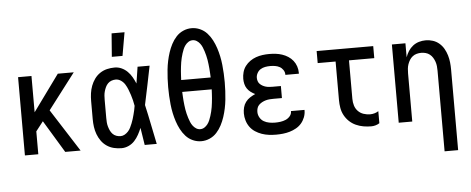

<svg xmlns="http://www.w3.org/2000/svg" viewBox="-58 -906 3116 1271"><g transform="rotate(-5 1500.0 -270.0)"><path d="M346 0 216 -215 167 -152V0H78V-520H167V-279L342 -520H448L267 -283L448 0Z M720 8Q694 8 669 2Q644 -4 622.5 -18.5Q601 -33 586 -54Q571 -75 562 -99Q553 -123 549.5 -148.5Q546 -174 546 -200V-320Q546 -346 549.5 -371.5Q553 -397 562 -421Q571 -445 586 -466Q601 -487 622.5 -501.5Q644 -516 669 -522Q694 -528 720 -528Q744 -528 766 -518Q788 -508 805 -491Q822 -474 834 -453Q846 -432 855 -410Q859 -437 863.5 -464.5Q868 -492 872 -520H952Q939 -456 926 -391.5Q913 -327 899 -263Q914 -198 927 -132Q940 -66 954 0H874Q870 -29 865 -57.5Q860 -86 856 -115Q847 -93 835 -71Q823 -49 806.5 -31Q790 -13 767 -2.5Q744 8 720 8ZM720 -72Q735 -72 748 -79.5Q761 -87 771 -98Q781 -109 787.5 -122.5Q794 -136 799.5 -149.5Q805 -163 809.5 -177.5Q814 -192 817.5 -206Q821 -220 824.5 -234.5Q828 -249 830 -264Q827 -282 822.5 -301Q818 -320 812 -338Q806 -356 799 -374Q792 -392 782 -408.5Q772 -425 755.5 -436.5Q739 -448 720 -448Q706 -448 692 -443Q678 -438 668 -427.5Q658 -417 652 -404Q646 -391 642 -377Q638 -363 637 -348.5Q636 -334 636 -320V-200Q636 -186 637 -171.5Q638 -157 642 -143Q646 -129 652 -116Q658 -103 668 -92.5Q678 -82 692 -77Q706 -72 720 -72ZM708 -600 720 -755H806L779 -600Z M1250 8Q1221 8 1194 -4Q1167 -16 1147.5 -37.5Q1128 -59 1114.5 -85Q1101 -111 1092 -138.5Q1083 -166 1077 -194.5Q1071 -223 1068 -252Q1065 -281 1063.5 -309.5Q1062 -338 1062 -368Q1062 -397 1063.5 -425.5Q1065 -454 1068 -483Q1071 -512 1077 -540.5Q1083 -569 1092 -596.5Q1101 -624 1114.5 -650Q1128 -676 1147.5 -697.5Q1167 -719 1194 -731Q1221 -743 1250 -743Q1279 -743 1306 -731Q1333 -719 1352.5 -697.5Q1372 -676 1385.5 -650Q1399 -624 1408 -596.5Q1417 -569 1423 -540.5Q1429 -512 1432 -483Q1435 -454 1436.5 -425.5Q1438 -397 1438 -368Q1438 -338 1436.5 -309.5Q1435 -281 1432 -252Q1429 -223 1423 -194.5Q1417 -166 1408 -138.5Q1399 -111 1385.5 -85Q1372 -59 1352.5 -37.5Q1333 -16 1306 -4Q1279 8 1250 8ZM1348 -407Q1347 -422 1346.5 -437Q1346 -452 1344.5 -466.5Q1343 -481 1341.5 -495.5Q1340 -510 1337.5 -524.5Q1335 -539 1331.5 -553.5Q1328 -568 1323.5 -582Q1319 -596 1313.5 -609.5Q1308 -623 1299 -635Q1290 -647 1277.5 -655Q1265 -663 1250 -663Q1235 -663 1222.5 -655Q1210 -647 1201 -635Q1192 -623 1186.5 -609.5Q1181 -596 1176.5 -582Q1172 -568 1168.5 -553.5Q1165 -539 1162.5 -524.5Q1160 -510 1158.5 -495.5Q1157 -481 1155.5 -466.5Q1154 -452 1153.5 -437Q1153 -422 1152 -407ZM1250 -72Q1265 -72 1277.5 -80Q1290 -88 1299 -100Q1308 -112 1313.5 -125.5Q1319 -139 1323.5 -153Q1328 -167 1331.5 -181.5Q1335 -196 1337.5 -210.5Q1340 -225 1341.5 -239.5Q1343 -254 1344.5 -268.5Q1346 -283 1346.5 -298Q1347 -313 1348 -328H1152Q1153 -313 1153.5 -298Q1154 -283 1155.5 -268.5Q1157 -254 1158.5 -239.5Q1160 -225 1162.5 -210.5Q1165 -196 1168.5 -181.5Q1172 -167 1176.5 -153Q1181 -139 1186.5 -125.5Q1192 -112 1201 -100Q1210 -88 1222.5 -80Q1235 -72 1250 -72Z M1747 8Q1723 8 1699 5Q1675 2 1652 -6Q1629 -14 1608.5 -27.5Q1588 -41 1574 -60.5Q1560 -80 1553 -103.5Q1546 -127 1546 -151Q1546 -171 1551 -190.5Q1556 -210 1568 -226Q1580 -242 1597 -253Q1614 -264 1632 -272Q1617 -279 1603 -289.5Q1589 -300 1579.5 -314Q1570 -328 1566 -345Q1562 -362 1562 -379Q1562 -401 1568 -423Q1574 -445 1587.5 -463Q1601 -481 1619.5 -494Q1638 -507 1659 -514.5Q1680 -522 1702.5 -525Q1725 -528 1747 -528Q1769 -528 1790.5 -525.5Q1812 -523 1833 -516Q1854 -509 1872.5 -497Q1891 -485 1904.5 -468Q1918 -451 1925 -430Q1932 -409 1932 -387V-381H1842V-384Q1842 -400 1832.5 -414Q1823 -428 1809 -435.5Q1795 -443 1779 -445.5Q1763 -448 1747 -448Q1730 -448 1713.5 -445Q1697 -442 1683 -433.5Q1669 -425 1660.5 -409.5Q1652 -394 1652 -378Q1652 -367 1655.5 -356Q1659 -345 1667 -337Q1675 -329 1685 -323.5Q1695 -318 1705.5 -315Q1716 -312 1727.5 -311Q1739 -310 1750 -310H1806V-230H1750Q1737 -230 1724 -229Q1711 -228 1698.5 -224.5Q1686 -221 1674.5 -215Q1663 -209 1653.5 -200Q1644 -191 1640 -178.5Q1636 -166 1636 -153Q1636 -133 1646 -115.5Q1656 -98 1672.5 -88.5Q1689 -79 1708.5 -75.5Q1728 -72 1747 -72Q1765 -72 1783 -74.5Q1801 -77 1817.5 -84Q1834 -91 1846 -105Q1858 -119 1858 -137V-139H1948V-135Q1948 -112 1939.5 -90Q1931 -68 1916 -50.5Q1901 -33 1880.5 -21.5Q1860 -10 1838 -3.5Q1816 3 1793 5.5Q1770 8 1747 8Z M2379 8Q2353 8 2327 3.5Q2301 -1 2277 -12Q2253 -23 2234 -41Q2215 -59 2202.5 -82Q2190 -105 2185.5 -131Q2181 -157 2181 -184V-440H2062V-520H2438V-440H2270V-184Q2270 -161 2276.5 -139.5Q2283 -118 2298.5 -102Q2314 -86 2335.5 -79Q2357 -72 2379 -72Q2393 -72 2407.5 -76Q2422 -80 2434 -88V-8Q2422 0 2407.5 4Q2393 8 2379 8Z M2848 215V-320Q2848 -335 2846.5 -350.5Q2845 -366 2840 -380.5Q2835 -395 2827 -408Q2819 -421 2807 -430.5Q2795 -440 2780 -444Q2765 -448 2750 -448Q2735 -448 2720 -444Q2705 -440 2693 -430.5Q2681 -421 2673 -408Q2665 -395 2660 -380.5Q2655 -366 2653.5 -350.5Q2652 -335 2652 -320V0H2562V-520H2652V-427Q2659 -448 2671.5 -467.5Q2684 -487 2702 -501Q2720 -515 2742 -521.5Q2764 -528 2787 -528Q2811 -528 2834.5 -520.5Q2858 -513 2876.5 -497Q2895 -481 2907 -460Q2919 -439 2926 -415.5Q2933 -392 2935.5 -368Q2938 -344 2938 -320V215Z"/></g></svg>

Font: Iosevka Fixed Medium
Style: Regular
Weight: 500
Monospace: yes
Designer: Belleve Invis
Foundry: Belleve Invis
Version: Version 32.3.0